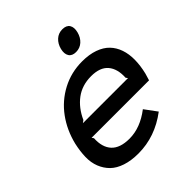

<svg xmlns="http://www.w3.org/2000/svg" viewBox="-232 -1022 1188 1188"><g transform="rotate(-45 361.5 -428.5)"><path d="M185.1 -366.2H580.1L570.8 -377.9Q575.2 -452.6 539.8 -494.4Q504.4 -536.1 426.8 -536.1Q347.7 -536.1 291 -493.9Q234.4 -451.7 201.2 -377.9ZM675.8 -310.1Q674.3 -304.7 662.1 -264.2H159.2L168 -252Q163.6 -176.3 201.4 -135.3Q239.3 -94.2 321.8 -94.2Q416.5 -94.2 508.8 -165L567.9 -85Q442.4 9.8 295.9 9.8Q232.9 9.8 185.1 -6.1Q137.2 -22 108.2 -50.5Q79.1 -79.1 63.2 -119.1Q47.4 -159.2 48.6 -207.3Q49.8 -255.4 62 -310.1Q85.4 -405.8 139.6 -480Q193.8 -554.2 275.1 -597.2Q356.4 -640.1 452.1 -640.1Q513.2 -640.1 559.3 -623.8Q605.5 -607.4 633.8 -578.1Q662.1 -548.8 676.3 -507.6Q690.4 -466.3 689.9 -416.7Q689.5 -367.2 675.8 -310.1ZM559.1 -787.1Q549.8 -751 525.4 -729Q501 -707 466.8 -707Q432.6 -707 418.9 -729Q405.3 -751 414.1 -787.1Q423.3 -823.2 447.5 -845.2Q471.7 -867.2 505.9 -867.2Q541 -867.2 554.7 -845.5Q568.4 -823.7 559.1 -787.1Z"/></g></svg>

Font: Sinkin Sans 500 Medium Italic
Style: Regular
Weight: 500
Italic angle: -112°
Designer: Keith Bates
Foundry: K-Type
Version: Sinkin Sans (version 1.0)  by Keith Bates   •   © 2014   www